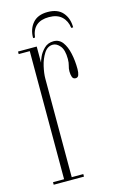

<svg xmlns="http://www.w3.org/2000/svg" viewBox="-103 -685 446 729"><g transform="rotate(-15 120.0 -320.0)"><path d="M14.5 0V-10H58V-513.5H14.5V-523.5H88V-460Q88.5 -464.5 95.5 -480.8Q102.5 -497 117.2 -511.8Q132 -526.5 154.5 -526.5Q176.5 -526.5 189.8 -508.8Q203 -491 209.2 -462.5Q215.5 -434 215.5 -401Q215.5 -387 212.2 -378Q209 -369 200 -369Q190 -369 186.8 -378.2Q183.5 -387.5 183.5 -400Q183.5 -411.5 186.8 -422Q190 -432.5 190 -447.5Q190 -483 176.8 -498.8Q163.5 -514.5 149 -514.5Q127.5 -514.5 114 -493.5Q100.5 -472.5 94.2 -445Q88 -417.5 88 -397.5V-10H133.5V0ZM161.5 -639.5Q201 -639.5 220.8 -616.5Q240.5 -593.5 240.5 -558H233Q229.5 -586 211.5 -602.8Q193.5 -619.5 161.5 -619.5Q97.5 -619.5 90.5 -558H83Q83 -593.5 102.8 -616.5Q122.5 -639.5 161.5 -639.5Z"/></g></svg>

Font: Imbue 100pt Thin
Style: Regular
Weight: 100
Designer: Tyler Finck
Foundry: Etcetera Type Company
Version: Version 1.102; ttfautohint (v1.8.3)